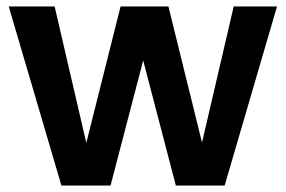

<svg xmlns="http://www.w3.org/2000/svg" viewBox="-20 -574 884 594"><path d="M837 -554 675 0H524L423 -387L322 0H170L7 -554H149L247 -132L353 -554H501L605 -133L703 -554Z"/></svg>

Font: Fz Poppins SemBd
Style: Regular
Weight: 600
Designer: Ninad Kale (Devanagari), Jonny Pinhorn (Latin)
Foundry: Indian Type Foundry
Version: Vit hóa bi Vntype.Com & FontZin.Com